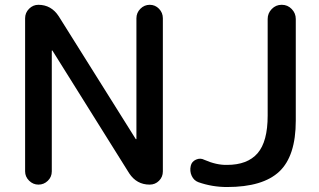

<svg xmlns="http://www.w3.org/2000/svg" viewBox="-20 -750 1294 780"><path d="M641.6 -675.8V-53.7Q641.6 -31.2 626 -15.6Q610.4 0 587.9 0Q535.2 0 504.9 -45.9L193.4 -543.9Q193.4 -544.9 191.4 -544.9Q190.4 -544.9 190.4 -543.9V-53.7Q190.4 -31.2 174.3 -15.6Q158.2 0 136.2 0Q114.3 0 98.1 -16.1Q82 -32.2 82 -53.7V-675.8Q82 -698.2 98.1 -714.4Q114.3 -730.5 135.7 -730.5Q188.5 -730.5 218.8 -683.6L531.2 -185.5Q531.2 -184.6 533.2 -184.6Q534.2 -184.6 534.2 -185.5V-675.8Q534.2 -698.2 550.3 -714.4Q566.4 -730.5 588.4 -730.5Q610.4 -730.5 626 -714.4Q641.6 -698.2 641.6 -675.8ZM1125 -730.5Q1148.4 -730.5 1165 -713.4Q1181.6 -696.3 1181.6 -672.9V-259.8Q1181.6 -116.2 1114.7 -53.2Q1047.9 9.8 902.3 9.8Q841.8 9.8 786.1 -9.8Q767.6 -16.6 758.8 -35.6Q750 -54.7 754.9 -76.2Q758.8 -93.8 776.4 -101.6Q793.9 -109.4 810.5 -100.6Q859.4 -79.1 902.3 -80.1Q985.4 -80.1 1026.4 -127.4Q1067.4 -174.8 1067.4 -280.3V-672.9Q1067.4 -696.3 1084 -713.4Q1100.6 -730.5 1124 -730.5Z"/></svg>

Font: Rounded Mgen+ 2p medium
Style: Regular
Weight: 500
Designer: [Source Han Sans]
Ryoko NISHIZUKA  (kana & ideographs); Paul D. Hunt (Latin, Greek & Cyrillic); Wenlong ZHANG  (bopomofo
Version: Version 1.059.20150602